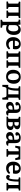

<svg xmlns="http://www.w3.org/2000/svg" viewBox="3127 -3692 784 7078"><g transform="rotate(90 3519.0 -153.0)"><path d="M36.1 0V-55.2L85.9 -64Q105 -66.9 109.4 -76.2Q113.8 -85.4 113.8 -111.8V-408.2Q113.8 -425.8 107.9 -433.6Q102.1 -441.4 85.9 -444.8L37.1 -456.1L45.9 -511.2H645V-455.1L595.2 -445.8Q576.7 -442.9 570.8 -434.3Q564.9 -425.8 564.9 -404.8V-107.9Q564.9 -85.9 570.8 -77.1Q576.7 -68.4 594.2 -64.9L642.1 -54.2V0H370.1V-55.2L413.1 -62Q432.6 -65.9 436.8 -75.2Q440.9 -84.5 440.9 -109.9V-445.8H237.8V-106.9Q237.8 -85.4 243.7 -75.9Q249.5 -66.4 267.1 -63L306.2 -54.2V0Z M709.5 219.2V162.1L753.9 153.8Q770.5 150.9 776.6 141.4Q782.7 131.8 782.7 111.8V-383.8Q782.7 -417 776.6 -428.7Q770.5 -440.4 745.6 -443.8L699.7 -451.2L707.5 -506.8L877 -518.1L888.7 -511.2L895.5 -424.8H898.9Q959.5 -524.9 1070.8 -524.9Q1161.6 -524.9 1214.6 -460Q1267.6 -395 1267.6 -273.9Q1267.6 -136.2 1204.3 -61Q1141.1 14.2 1034.7 14.2Q956.1 14.2 906.7 -17.1V106.9Q906.7 130.9 914.3 140.6Q921.9 150.4 939.9 152.8L1000.5 163.1V219.2ZM1009.8 -64.9Q1074.2 -64.9 1105.5 -116.5Q1136.7 -168 1136.7 -259.8Q1136.7 -348.6 1109.9 -392.3Q1083 -436 1024.9 -436Q1002.4 -436 982.9 -429.7Q963.4 -423.3 945.6 -409.2Q927.7 -395 917.2 -367.9Q906.7 -340.8 906.7 -303.2V-98.1Q924.3 -83.5 952.9 -74.2Q981.4 -64.9 1009.8 -64.9Z M1590.3 14.2Q1531.2 14.2 1484.6 -6.3Q1438 -26.9 1408.9 -62.3Q1379.9 -97.7 1364.7 -143.6Q1349.6 -189.5 1349.6 -242.2Q1349.6 -374 1419.9 -449.5Q1490.2 -524.9 1603.5 -524.9Q1691.4 -524.9 1744.4 -475.6Q1797.4 -426.3 1797.4 -338.9Q1797.4 -289.1 1783.7 -238.8H1480.5Q1481.9 -163.6 1519.5 -121.3Q1557.1 -79.1 1621.6 -79.1Q1697.3 -79.1 1763.7 -137.2L1803.7 -94.2Q1720.2 14.2 1590.3 14.2ZM1480.5 -307.1H1673.3Q1676.8 -330.1 1676.8 -356.9Q1676.8 -410.6 1654.8 -434.8Q1632.8 -459 1591.3 -459Q1568.4 -459 1550.3 -450.7Q1532.2 -442.4 1520 -428.5Q1507.8 -414.6 1499.3 -394.8Q1490.7 -375 1486.3 -353.5Q1481.9 -332 1480.5 -307.1Z M1871.6 0V-55.2L1921.4 -64Q1940.4 -66.9 1944.8 -76.2Q1949.2 -85.4 1949.2 -111.8V-408.2Q1949.2 -425.8 1943.4 -433.6Q1937.5 -441.4 1921.4 -444.8L1872.6 -456.1L1881.3 -511.2H2480.5V-455.1L2430.7 -445.8Q2412.1 -442.9 2406.2 -434.3Q2400.4 -425.8 2400.4 -404.8V-107.9Q2400.4 -85.9 2406.2 -77.1Q2412.1 -68.4 2429.7 -64.9L2477.5 -54.2V0H2205.6V-55.2L2248.5 -62Q2268.1 -65.9 2272.2 -75.2Q2276.4 -84.5 2276.4 -109.9V-445.8H2073.2V-106.9Q2073.2 -85.4 2079.1 -75.9Q2085 -66.4 2102.5 -63L2141.6 -54.2V0Z M2806.2 14.2Q2744.1 14.2 2695.6 -5.1Q2647 -24.4 2616.2 -59.1Q2585.4 -93.8 2569.3 -139.9Q2553.2 -186 2553.2 -241.2Q2553.2 -300.8 2567.4 -348.6Q2581.5 -396.5 2606 -429Q2630.4 -461.4 2664.6 -483.4Q2698.7 -505.4 2737.5 -515.1Q2776.4 -524.9 2820.3 -524.9Q2931.2 -524.9 2999.3 -458.7Q3067.4 -392.6 3067.4 -270Q3067.4 -135.7 2996.1 -60.8Q2924.8 14.2 2806.2 14.2ZM2820.3 -58.1Q2934.1 -58.1 2934.1 -246.1Q2934.1 -349.6 2900.4 -402.3Q2866.7 -455.1 2804.2 -455.1Q2685.1 -455.1 2685.1 -274.9Q2685.1 -170.4 2719 -114.3Q2752.9 -58.1 2820.3 -58.1Z M3584 159.2 3572.3 85Q3564.5 40.5 3550.5 20.3Q3536.6 0 3501 0H3254.9Q3223.1 0 3208.5 21.5Q3193.8 43 3187 83L3176.3 151.9L3107.9 153.8V-64.9H3189Q3215.8 -131.8 3227.8 -202.9Q3239.7 -273.9 3240.2 -403.8Q3240.2 -425.3 3234.1 -433.6Q3228 -441.9 3210.9 -445.8L3157.2 -456.1L3166 -511.2H3661.1V-455.1L3611.3 -445.8Q3592.3 -442.9 3586.2 -434.3Q3580.1 -425.8 3580.1 -404.8V-64.9H3656.2L3652.3 148.9ZM3266.1 -64.9H3457V-443.8H3324.2Q3324.2 -254.4 3300.3 -162.1Q3289.1 -117.2 3266.1 -64.9Z M3885.7 14.2Q3856 14.2 3830.1 6.1Q3804.2 -2 3783 -18.1Q3761.7 -34.2 3749.3 -61.8Q3736.8 -89.4 3736.8 -125Q3736.8 -252 3906.7 -276.9Q3971.2 -284.7 4020 -287.1V-359.9Q4020 -415 3998.8 -439Q3977.5 -462.9 3932.6 -462.9Q3879.4 -462.9 3846.7 -436Q3871.6 -392.6 3871.6 -379.9Q3871.6 -359.9 3855 -344.5Q3838.4 -329.1 3804.7 -329.1Q3772.5 -329.1 3756.6 -345.5Q3740.7 -361.8 3740.7 -389.2Q3740.7 -424.8 3769.8 -456.3Q3798.8 -487.8 3846.9 -506.3Q3895 -524.9 3948.7 -524.9Q3993.7 -524.9 4027.3 -515.9Q4061 -506.8 4088.4 -485.8Q4115.7 -464.8 4129.9 -426.8Q4144 -388.7 4144 -334V-108.9Q4144 -77.1 4162.8 -68.1Q4181.6 -59.1 4229 -71.8L4240.7 -26.9Q4219.2 -7.8 4190.7 3.2Q4162.1 14.2 4133.8 14.2Q4093.8 14.2 4068.8 -7.6Q4043.9 -29.3 4036.6 -67.9Q3984.9 14.2 3885.7 14.2ZM3935.1 -67.9Q3969.7 -67.9 3994.9 -89.8Q4020 -111.8 4020 -159.2V-228Q3977.1 -228 3939 -220.2Q3901.9 -213.9 3883.3 -192.4Q3864.7 -170.9 3864.7 -139.2Q3864.7 -104 3884 -85.9Q3903.3 -67.9 3935.1 -67.9Z M4279.8 0V-55.2L4329.6 -64Q4348.1 -66.9 4353.3 -76.4Q4358.4 -85.9 4358.4 -109.9V-409.2Q4358.4 -427.7 4353 -434.8Q4347.7 -441.9 4331.5 -445.8L4281.7 -457L4290.5 -511.2H4564.5Q4650.4 -511.2 4697.5 -481.9Q4744.6 -452.6 4744.6 -391.1Q4744.6 -346.2 4711.7 -314.2Q4678.7 -282.2 4614.7 -271L4616.7 -268.1Q4651.4 -265.6 4677.5 -259.3Q4703.6 -252.9 4726.6 -240Q4749.5 -227.1 4761.5 -203.9Q4773.4 -180.7 4773.4 -147.9Q4773.4 -81.5 4721.7 -40.8Q4669.9 0 4557.6 0ZM4482.4 -292H4531.7Q4576.7 -292 4596.7 -316.2Q4616.7 -340.3 4616.7 -378.9Q4616.7 -418.5 4595.2 -436.3Q4573.7 -454.1 4529.8 -454.1Q4510.7 -454.1 4482.4 -452.1ZM4546.4 -58.1Q4590.8 -58.1 4618.2 -81.1Q4645.5 -104 4645.5 -149.9Q4645.5 -185.1 4622.8 -208.5Q4600.1 -231.9 4553.7 -231.9H4482.4V-61Q4512.2 -58.1 4546.4 -58.1Z M4997.1 14.2Q4967.3 14.2 4941.4 6.1Q4915.5 -2 4894.3 -18.1Q4873 -34.2 4860.6 -61.8Q4848.1 -89.4 4848.1 -125Q4848.1 -252 5018.1 -276.9Q5082.5 -284.7 5131.3 -287.1V-359.9Q5131.3 -415 5110.1 -439Q5088.9 -462.9 5043.9 -462.9Q4990.7 -462.9 4958 -436Q4982.9 -392.6 4982.9 -379.9Q4982.9 -359.9 4966.3 -344.5Q4949.7 -329.1 4916 -329.1Q4883.8 -329.1 4867.9 -345.5Q4852.1 -361.8 4852.1 -389.2Q4852.1 -424.8 4881.1 -456.3Q4910.2 -487.8 4958.3 -506.3Q5006.3 -524.9 5060.1 -524.9Q5105 -524.9 5138.7 -515.9Q5172.4 -506.8 5199.7 -485.8Q5227.1 -464.8 5241.2 -426.8Q5255.4 -388.7 5255.4 -334V-108.9Q5255.4 -77.1 5274.2 -68.1Q5293 -59.1 5340.3 -71.8L5352.1 -26.9Q5330.6 -7.8 5302 3.2Q5273.4 14.2 5245.1 14.2Q5205.1 14.2 5180.2 -7.6Q5155.3 -29.3 5147.9 -67.9Q5096.2 14.2 4997.1 14.2ZM5046.4 -67.9Q5081.1 -67.9 5106.2 -89.8Q5131.3 -111.8 5131.3 -159.2V-228Q5088.4 -228 5050.3 -220.2Q5013.2 -213.9 4994.6 -192.4Q4976.1 -170.9 4976.1 -139.2Q4976.1 -104 4995.4 -85.9Q5014.6 -67.9 5046.4 -67.9Z M5476.1 0V-55.2L5526.9 -64Q5545.4 -66.9 5550.3 -76.2Q5555.2 -85.4 5555.2 -109.9V-449.2H5532.2Q5513.7 -449.2 5501.7 -448.2Q5489.7 -447.3 5479.7 -442.9Q5469.7 -438.5 5464.6 -434.6Q5459.5 -430.7 5453.4 -418.7Q5447.3 -406.7 5444.1 -397.7Q5440.9 -388.7 5434.1 -367.2L5417 -316.9L5352.1 -329.1L5378.9 -511.2H5857.9L5882.8 -329.1L5816.9 -316.9L5799.8 -369.1Q5793.9 -387.7 5790.8 -396.2Q5787.6 -404.8 5783 -415.8Q5778.3 -426.8 5773.9 -430.7Q5769.5 -434.6 5763.4 -439.7Q5757.3 -444.8 5748.3 -446Q5739.3 -447.3 5728.8 -448.2Q5718.3 -449.2 5702.1 -449.2H5679.2V-106.9Q5679.2 -84.5 5684.3 -76.7Q5689.5 -68.8 5706.1 -64.9L5755.9 -54.2V0Z M6179.7 14.2Q6120.6 14.2 6074 -6.3Q6027.3 -26.9 5998.3 -62.3Q5969.2 -97.7 5954.1 -143.6Q5939 -189.5 5939 -242.2Q5939 -374 6009.3 -449.5Q6079.6 -524.9 6192.9 -524.9Q6280.8 -524.9 6333.7 -475.6Q6386.7 -426.3 6386.7 -338.9Q6386.7 -289.1 6373 -238.8H6069.8Q6071.3 -163.6 6108.9 -121.3Q6146.5 -79.1 6210.9 -79.1Q6286.6 -79.1 6353 -137.2L6393.1 -94.2Q6309.6 14.2 6179.7 14.2ZM6069.8 -307.1H6262.7Q6266.1 -330.1 6266.1 -356.9Q6266.1 -410.6 6244.1 -434.8Q6222.2 -459 6180.7 -459Q6157.7 -459 6139.6 -450.7Q6121.6 -442.4 6109.4 -428.5Q6097.2 -414.6 6088.6 -394.8Q6080.1 -375 6075.7 -353.5Q6071.3 -332 6069.8 -307.1Z M6508.8 13.2Q6477.1 13.2 6453.4 -5.6Q6429.7 -24.4 6429.7 -55.2Q6429.7 -86.4 6446 -105.2Q6462.4 -124 6484.9 -124Q6492.2 -124 6498.3 -122.3Q6504.4 -120.6 6510.7 -116.2Q6517.1 -111.8 6520.8 -108.6Q6524.4 -105.5 6532.2 -97.4Q6540 -89.4 6543.9 -85.9Q6558.6 -100.6 6569.8 -138.2Q6579.6 -169.4 6588.6 -235.1Q6597.7 -300.8 6597.7 -397Q6597.7 -421.4 6592.5 -431.9Q6587.4 -442.4 6568.8 -445.8L6514.6 -456.1L6524.9 -511.2H7004.9V-455.1L6953.6 -445.8Q6935.5 -442.9 6930.2 -434.3Q6924.8 -425.8 6924.8 -404.8V-106.9Q6924.8 -85 6929.9 -76.9Q6935.1 -68.8 6950.7 -64.9L7001 -54.2V0H6724.6V-55.2L6772 -64Q6790.5 -67.4 6795.7 -76.7Q6800.8 -85.9 6800.8 -109.9V-445.8H6674.8Q6674.8 -284.2 6655.8 -180.2Q6651.9 -160.2 6648.2 -143.8Q6644.5 -127.4 6637.7 -106.7Q6630.9 -85.9 6623.3 -69.8Q6615.7 -53.7 6604.2 -37.6Q6592.8 -21.5 6579.3 -10.7Q6565.9 0 6547.9 6.6Q6529.8 13.2 6508.8 13.2Z"/></g></svg>

Font: Literata Book SemiBold
Style: Regular
Weight: 600
Designer: Latin by Veronika Burian and Jose Scaglione. Greek by Irene Vlachou. Cyrillic by Vera Evstafieva
Foundry: TypeTogether
Version: Version 2.003;PS 002.003;hotconv 1.0.88;makeotf.lib2.5.64775